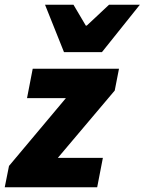

<svg xmlns="http://www.w3.org/2000/svg" viewBox="-30 -790 610 810"><path d="M-10 0 8 -90 248 -376H84L108 -500H472L454 -408L214 -124H404L380 0ZM240 -570 160 -770H280L332 -682H336L430 -770H560L400 -570Z"/></svg>

Font: Source Sans 3 ExtraLight Black
Style: Italic
Weight: 900
Italic angle: -11°
Version: Version 3.052;hotconv 1.1.0;makeotfexe 2.6.0